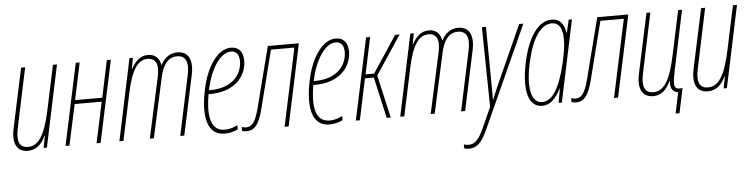

<svg xmlns="http://www.w3.org/2000/svg" viewBox="-47 -762 4822 1232"><g transform="rotate(-5 2364.5 -146.5)"><path d="M110 10C162 10 199 -22 225 -78H227L212 0H233L344 -526H318L257 -239C223 -79 180 -15 113 -15C59 -15 40 -56 57 -137L139 -526H113L31 -142C10 -45 40 10 110 10Z M353 0H378L435 -263H609L553 0H579L691 -526H665L615 -288H440L490 -526H465Z M700 0H726L790 -301C821 -449 862 -511 926 -511C979 -511 999 -470 981 -389L896 0H922L1007 -388C1021 -450 1050 -511 1115 -511C1170 -511 1192 -470 1174 -386L1092 0H1118L1200 -385C1220 -481 1190 -536 1119 -536C1072 -536 1035 -508 1013 -465H1011C1004 -508 976 -536 931 -536C886 -536 851 -510 822 -455H820L833 -526H811Z M1379 10C1410 10 1442 1 1463 -10V-37C1438 -24 1411 -15 1381 -15C1272 -15 1279 -151 1296 -251H1303C1451 -251 1522 -327 1539 -407C1550 -457 1544 -536 1464 -536C1381 -536 1306 -430 1276 -285C1251 -171 1238 10 1379 10ZM1303 -285C1330 -411 1394 -511 1462 -511C1519 -511 1520 -450 1512 -411C1497 -341 1437 -276 1306 -276H1301C1302 -279 1302 -282 1303 -285Z M1518 7C1570 7 1600 -27 1626 -130L1720 -501H1871L1764 0H1790L1902 -526H1702L1602 -135C1578 -43 1555 -18 1518 -18C1508 -18 1497 -20 1490 -23V2C1498 5 1508 7 1518 7Z M2054 10C2085 10 2117 1 2138 -10V-37C2113 -24 2086 -15 2056 -15C1947 -15 1954 -151 1971 -251H1978C2126 -251 2197 -327 2214 -407C2225 -457 2219 -536 2139 -536C2056 -536 1981 -430 1951 -285C1926 -171 1913 10 2054 10ZM1978 -285C2005 -411 2069 -511 2137 -511C2194 -511 2195 -450 2187 -411C2172 -341 2112 -276 1981 -276H1976C1977 -279 1977 -282 1978 -285Z M2223 0H2249L2305 -265H2362L2422 0H2448L2385 -276L2551 -526H2522L2366 -290H2311L2361 -526H2335Z M2509 0H2535L2599 -301C2630 -449 2671 -511 2735 -511C2788 -511 2808 -470 2790 -389L2705 0H2731L2816 -388C2830 -450 2859 -511 2924 -511C2979 -511 3001 -470 2983 -386L2901 0H2927L3009 -385C3029 -481 2999 -536 2928 -536C2881 -536 2844 -508 2822 -465H2820C2813 -508 2785 -536 2740 -536C2695 -536 2660 -510 2631 -455H2629L2642 -526H2620Z M2931 243C2984 243 3015 210 3053 126L3348 -526H3321L3149 -144C3139 -122 3125 -87 3113 -57H3111C3112 -85 3111 -119 3111 -141L3107 -526H3081L3089 -13L3030 118C2997 192 2970 218 2931 218C2920 218 2909 216 2900 213V238C2909 241 2920 243 2931 243Z M3424 10C3474 10 3511 -28 3543 -90H3545L3529 0H3550L3661 -526H3640L3621 -444H3618C3612 -495 3586 -536 3530 -536C3446 -536 3376 -440 3342 -277C3305 -103 3331 10 3424 10ZM3425 -14C3356 -14 3331 -109 3367 -273C3400 -426 3458 -512 3529 -512C3601 -512 3617 -423 3577 -252C3538 -87 3488 -14 3425 -14Z M3640 7C3692 7 3722 -27 3748 -130L3842 -501H3993L3886 0H3912L4024 -526H3824L3724 -135C3700 -43 3677 -18 3640 -18C3630 -18 3619 -20 3612 -23V2C3620 5 3630 7 3640 7Z M4271 134H4296L4330 -26C4325 -25 4318 -24 4311 -24C4274 -24 4269 -47 4289 -140L4370 -526H4345L4284 -239C4250 -79 4209 -15 4141 -15C4087 -15 4067 -56 4084 -137L4166 -526H4141L4059 -142C4038 -45 4068 10 4138 10C4190 10 4224 -22 4251 -78H4253C4247 -24 4268 -6 4299 -1Z M4490 10C4542 10 4579 -22 4605 -78H4607L4592 0H4613L4724 -526H4698L4637 -239C4603 -79 4560 -15 4493 -15C4439 -15 4420 -56 4437 -137L4519 -526H4493L4411 -142C4390 -45 4420 10 4490 10Z"/></g></svg>

Font: Noto Sans ExtraCondensed Thin
Style: Italic
Weight: 100
Width: 2
Italic angle: -12°
Designer: Monotype Design Team
Foundry: Monotype Imaging Inc.
Version: Version 2.013